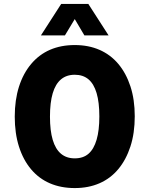

<svg xmlns="http://www.w3.org/2000/svg" viewBox="-20 -945 760 976"><path d="M360 11Q290 11 234 -13Q178 -37 138 -84.5Q98 -132 76.5 -199.5Q55 -267 55 -352Q55 -437 76.5 -504.5Q98 -572 138.5 -620Q179 -668 234.5 -692Q290 -716 360 -716Q430 -716 486 -691.5Q542 -667 581.5 -620Q621 -573 643 -506Q665 -439 665 -354Q665 -268 643 -200.5Q621 -133 581.5 -85.5Q542 -38 486 -13.5Q430 11 360 11ZM360 -140Q403 -140 430 -163.5Q457 -187 471 -234.5Q485 -282 485 -353Q485 -425 471 -472Q457 -519 429.5 -542Q402 -565 360 -565Q318 -565 290 -541.5Q262 -518 248 -471Q234 -424 234 -352Q234 -281 248 -234Q262 -187 290 -163.5Q318 -140 360 -140ZM188 -765 291 -925H429L532 -765H409L360 -848L310 -765Z"/></svg>

Font: Nunito Sans 7pt Condensed Black
Style: Regular
Weight: 900
Width: 3
Designer: Vernon Adams
Foundry: Vernon Adams
Version: Version 3.101;gftools[0.9.27]